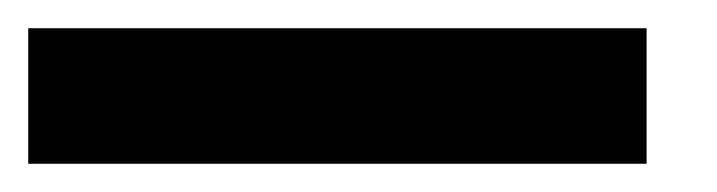

<svg xmlns="http://www.w3.org/2000/svg" viewBox="-20 -68 508 136"><path d="M0 -48H438V48H0Z"/></svg>

Font: Ponomar Unicode TT
Style: Regular
Weight: 400
Designer: Vladislav V. Dorosh, Yuri A.W. Shardt, Nikita Simmons, Aleksandr Andreev
Foundry: Ponomar Project
Version: 1.1